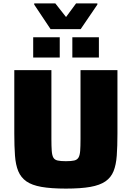

<svg xmlns="http://www.w3.org/2000/svg" viewBox="-20 -1100 775 1128"><path d="M367 8Q280 8 223.5 -2Q167 -12 135 -34.5Q103 -57 87.5 -94Q72 -131 68 -186Q64 -241 64 -315V-688H282V-284Q282 -240 284 -213.5Q286 -187 293.5 -174Q301 -161 318.5 -157Q336 -153 367 -153Q399 -153 416 -157Q433 -161 441 -174Q449 -187 451 -213.5Q453 -240 453 -284V-688H670V-315Q670 -241 666 -186Q662 -131 647 -94Q632 -57 599.5 -34.5Q567 -12 511 -2Q455 8 367 8ZM175 -762V-881H331V-762ZM405 -762V-881H561V-762ZM277 -929 181 -1073V-1080H305L368 -1000L427 -1080H552V-1073L454 -929Z"/></svg>

Font: Saira SemiExpanded ExtraBold
Style: Regular
Weight: 800
Width: 6
Designer: Hector Gatti with collaboration of the Omnibus-Type team
Foundry: Omnibus-Type
Version: Version 1.101